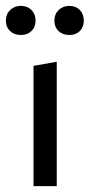

<svg xmlns="http://www.w3.org/2000/svg" viewBox="-22 -633 305 653"><path d="M92 -409 171 -423V0H92ZM-2 -563Q-2 -585 12.5 -599Q27 -613 49 -613Q71 -613 85 -599Q99 -585 99 -563Q99 -541 85 -527.5Q71 -514 49 -514Q26 -514 12 -527.5Q-2 -541 -2 -563ZM163 -563Q163 -585 177.5 -599Q192 -613 214 -613Q236 -613 249.5 -599Q263 -585 263 -563Q263 -541 249.5 -527.5Q236 -514 214 -514Q191 -514 177 -527.5Q163 -541 163 -563Z"/></svg>

Font: Ysabeau Medium
Style: Regular
Weight: 500
Designer: Christian Thalmann (Catharsis Fonts)
Version: Version 0.003